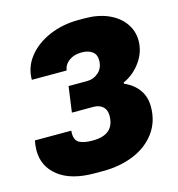

<svg xmlns="http://www.w3.org/2000/svg" viewBox="-105 -788 826 890"><g transform="rotate(-15 307.5 -343.0)"><path d="M596 -532Q596 -477 562 -430Q528 -383 479 -362V-356Q523 -337 547.5 -303Q572 -269 572 -221Q572 -149 533 -96.5Q494 -44 428 -17Q362 10 282 10H240Q128 10 67.5 -37.5Q7 -85 7 -161Q7 -185 12 -209H187Q186 -206 186 -196Q186 -162 208 -150.5Q230 -139 271 -139Q376 -139 376 -231Q376 -259 359 -274Q342 -289 315 -289H211L228 -412H316Q348 -412 372 -433Q396 -454 396 -492Q396 -519 377 -533Q358 -547 326 -547Q290 -547 266 -529.5Q242 -512 238 -484H71Q71 -545 109 -593Q147 -641 211 -668.5Q275 -696 351 -696H381Q446 -696 494.5 -674.5Q543 -653 569.5 -615.5Q596 -578 596 -532Z"/></g></svg>

Font: Chivo Black Italic
Style: Regular
Weight: 900
Italic angle: -8.05°
Designer: Hector Gatti
Foundry: Omnibus-Type
Version: Version 1.007